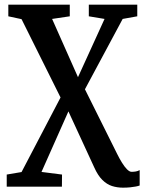

<svg xmlns="http://www.w3.org/2000/svg" viewBox="-20 -576 643 842"><path d="M519.5 247Q494 247 471.2 239.8Q448.5 232.5 428.8 213Q409 193.5 393 157.5L280 -87.5L162 178L252 189.5L251.5 242.5H9.5V189.5L74.5 178.5L245.5 -148.5L74.5 -492L16.5 -504.5V-555.5H286V-504.5L208.5 -493L322 -237.5L438.5 -493L369.5 -504.5V-555.5H582V-504.5L518 -493L352.5 -184.5L493.5 98.5Q503.5 119 514.8 137.2Q526 155.5 537 166.5Q548 177.5 557 177.5Q566.5 177.5 575.5 176Q584.5 174.5 592.5 170V237.5Q586 240 575.5 242Q565 244 551 245.5Q537 247 519.5 247Z"/></svg>

Font: Merriweather SemiBold
Style: Regular
Weight: 600
Version: Version 2.100